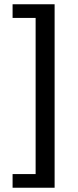

<svg xmlns="http://www.w3.org/2000/svg" viewBox="-20 -728 366 900"><path d="M39 152H236V-708H39V-644H147V88H39Z"/></svg>

Font: Source Sans Pro Semibold
Style: Regular
Weight: 600
Designer: Paul D. Hunt
Foundry: Adobe Systems Incorporated
Version: Version 3.006;hotconv 1.0.111;makeotfexe 2.5.65597